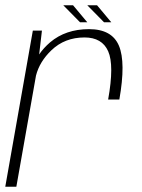

<svg xmlns="http://www.w3.org/2000/svg" viewBox="-25 -708 538 728"><path d="M385 -330.5H427.5Q452.5 -471.5 426 -534.5Q399.5 -597.5 312.5 -597.5Q224 -597.5 165 -547.5Q140 -526 123.5 -501.5L134 -592H99.5L-5 0H37L111.5 -421.5Q125 -474.5 170 -517.5Q220.5 -566 295.5 -566Q362 -566 385.2 -513.5Q408.5 -461 385 -330.5ZM369.5 -623.5H397L343 -688H306ZM278.5 -623.5H306L252 -688H215Z"/></svg>

Font: Anybody Thin ExtraLight
Style: Italic
Weight: 250
Italic angle: -10°
Version: Version 1.113;gftools[0.9.25]